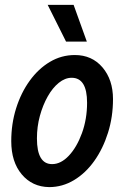

<svg xmlns="http://www.w3.org/2000/svg" viewBox="-20 -754 516 785"><path d="M26 -177Q26 -248 46 -311.5Q66 -375 101.5 -424Q137 -473 184 -501Q231 -529 286 -529Q356 -529 399 -478.5Q442 -428 442 -349Q442 -276 421.5 -211Q401 -146 365.5 -96Q330 -46 282.5 -17.5Q235 11 181 11Q112 10 69 -41Q26 -92 26 -177ZM131 -188Q131 -83 193 -83Q229 -83 261.5 -117.5Q294 -152 315 -209.5Q336 -267 336 -334Q336 -436 273 -436Q246 -436 220.5 -415.5Q195 -395 175 -359.5Q155 -324 143 -280Q131 -236 131 -188ZM175 -734H281L335 -584H250Z"/></svg>

Font: Radio Canada Condensed Medium
Style: Italic
Weight: 500
Width: 3
Italic angle: -12°
Designer: Charles Daoud, Etienne Aubert Bonn, Alexandre Saumier Demers, Jacques Le Bailly
Foundry: Radio-Canada
Version: Version 2.104; ttfautohint (v1.8.4.7-5d5b);gftools[0.9.28.de